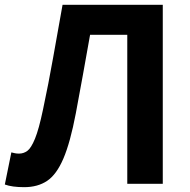

<svg xmlns="http://www.w3.org/2000/svg" viewBox="-28 -761 785 795"><path d="M72 14Q22 14 -8 3L19 -130Q27 -128 34 -126.5Q41 -125 51 -125Q70 -125 85.5 -136.5Q101 -148 117 -187Q133 -226 150 -307Q173 -415 192 -522.5Q211 -630 231 -741H646V0H499V-617H345Q330 -532 315.5 -452Q301 -372 286 -292Q263 -171 234.5 -104.5Q206 -38 167 -12Q128 14 72 14Z"/></svg>

Font: Chiron Sans HK TT
Style: Bold
Weight: 700
Designer: Ryoko NISHIZUKA 西塚涼子 (kana, bopomofo & ideographs); Paul D. Hunt (Latin, Greek & Cyrillic); Sandoll Communications 산돌커뮤니
Foundry: Adobe
Version: Version 2.022;hotconv 1.0.109;makeotfexe 2.5.65596